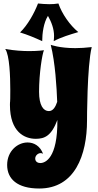

<svg xmlns="http://www.w3.org/2000/svg" viewBox="-20 -831 564 1101"><path d="M506 -561C471 -557 440 -555 412 -555C320 -555 271 -574 271 -574C297 -471 305 -328 308 -247C298 -217 284 -194 260 -194C229 -194 204 -226 204 -305C204 -410 222 -521 232 -543C232 -543 199 -538 148 -538C110 -538 62 -541 10 -550C35 -515 39 -390 39 -316C39 -221 37 -261 37 -229C37 -74 121 -35 185 -35C236 -35 275 -52 309 -143C311 77 239 104 211 104C199 104 182 98 182 78C182 61 198 47 213 47C218 47 223 48 227 51C210 6 175 -14 138 -14C81 -14 21 35 21 115C21 195 79 250 205 250C409 250 479 59 479 -140C479 -140 479 -453 506 -561ZM429 -647C381 -686 335 -752 315 -811C298 -808 279 -807 262 -807C240 -807 219 -809 198 -811C177 -756 138 -686 95 -645C138 -632 181 -614 222 -595C222 -639 230 -701 255 -740C275 -705 290 -665 290 -625C290 -615 289 -605 288 -595C331 -618 382 -633 429 -647Z"/></svg>

Font: Spicy Rice
Style: Regular
Weight: 400
Designer: Astigmatic (AOETI)
Foundry: Astigmatic (AOETI)
Version: Version 1.000